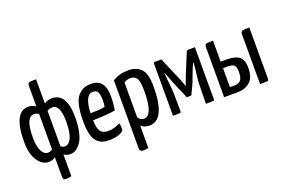

<svg xmlns="http://www.w3.org/2000/svg" viewBox="-113 -1099 2498 1686"><g transform="rotate(-20 1135.5 -256.5)"><path d="M231 -676Q231 -703 243.5 -708Q256 -713 310 -713V-487Q344 -509 381 -509Q519 -509 519 -281Q519 -212 508.5 -159Q498 -106 482 -75.5Q466 -45 445 -25Q424 -5 406 1.5Q388 8 371 8Q334 8 310 -11V193Q290 200 263 200Q243 200 237 193Q231 186 231 165V-13Q203 8 170 8Q106 8 64.5 -57Q23 -122 23 -228Q23 -510 162 -510Q198 -510 231 -488ZM231 -418Q208 -432 187 -432Q108 -432 108 -238Q108 -159 130.5 -115Q153 -71 189 -71Q213 -71 231 -86ZM310 -87Q326 -72 349 -72Q358 -72 367 -75.5Q376 -79 388.5 -92Q401 -105 410 -125Q419 -145 425.5 -183Q432 -221 432 -271Q432 -432 360 -432Q330 -432 310 -418Z M750 -69Q809 -69 863 -100Q871 -80 871 -45Q871 -22 830 -6Q789 10 732 10Q694 10 667 0.5Q640 -9 617.5 -33.5Q595 -58 583.5 -105.5Q572 -153 572 -224Q572 -314 586.5 -373.5Q601 -433 628.5 -461.5Q656 -490 684 -500Q712 -510 750 -510Q877 -510 877 -349Q877 -267 865 -219Q799 -206 657 -203Q659 -126 680.5 -97.5Q702 -69 750 -69ZM740 -439Q665 -439 657 -269Q756 -269 793 -280Q798 -303 798 -340Q797 -395 784.5 -417Q772 -439 740 -439Z M949 -470Q1012 -510 1095 -510Q1175 -510 1216.5 -464Q1258 -418 1258 -302Q1258 10 1109 10Q1058 10 1030 -18V190Q1012 197 988 197Q967 197 958 189.5Q949 182 949 162ZM1030 -96Q1050 -63 1084 -63Q1168 -63 1168 -293Q1168 -378 1150 -408.5Q1132 -439 1091 -439Q1057 -439 1030 -420Z M1330 -489Q1330 -500 1346 -500H1403L1496 -284L1525 -207Q1527 -213 1539 -246.5Q1551 -280 1559 -300L1637 -489Q1643 -500 1654 -500H1717V-12Q1717 -3 1707.5 -1.5Q1698 0 1638 0L1641 -177Q1641 -208 1650.5 -281.5Q1660 -355 1660 -384Q1643 -358 1597 -233L1595 -225L1545 -117Q1541 -112 1534 -112H1500L1451 -225Q1448 -231 1437.5 -257Q1427 -283 1411.5 -323.5Q1396 -364 1389 -382L1388 -381Q1388 -355 1396 -282.5Q1404 -210 1404 -181L1406 -12Q1406 -3 1395.5 -1.5Q1385 0 1330 0Z M1940 -304Q2019 -304 2057.5 -276Q2096 -248 2096 -170Q2096 -79 2049.5 -39.5Q2003 0 1935 0H1808V-462Q1808 -490 1819 -495Q1830 -500 1886 -500V-304ZM2225 -17Q2225 -4 2215 -2Q2205 0 2144 0V-463Q2144 -489 2158 -494.5Q2172 -500 2225 -500ZM1886 -66 1929 -65Q1967 -65 1986.5 -87Q2006 -109 2006 -167Q2006 -215 1988 -229Q1970 -243 1927 -243L1886 -242Z"/></g></svg>

Font: Yanone Kaffeesatz
Style: Regular
Weight: 400
Designer: Yanone (Cyrillic: Daniel Pouzeot)
Foundry: Yanone
Version: Version 1.003;PS 001.003;hotconv 1.0.88;makeotf.lib2.5.64775